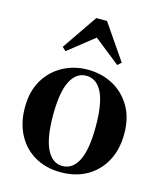

<svg xmlns="http://www.w3.org/2000/svg" viewBox="-124 -929 879 1038"><g transform="rotate(15 315.0 -410.5)"><path d="M314 17Q232 17 169.5 -18.5Q107 -54 72 -119.5Q37 -185 37 -273Q37 -362 74.5 -425.5Q112 -489 175.5 -523Q239 -557 314 -557Q391 -557 454 -523.5Q517 -490 555 -426.5Q593 -363 593 -273Q593 -184 557.5 -119Q522 -54 459.5 -18.5Q397 17 314 17ZM314 -18Q372 -18 403 -80.5Q434 -143 434 -271Q434 -400 403 -461.5Q372 -523 314 -523Q258 -523 226.5 -461.5Q195 -400 195 -271Q195 -143 226.5 -80.5Q258 -18 314 -18ZM460 -622 273 -770H357L170 -622L150 -641L285 -838H345L480 -641Z"/></g></svg>

Font: Noto Serif SC ExtraLight ExtraBold
Style: Regular
Weight: 800
Version: Version 2.002-H1;hotconv 1.1.0;makeotfexe 2.6.0